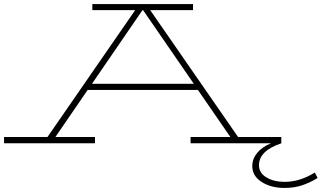

<svg xmlns="http://www.w3.org/2000/svg" viewBox="-27 -706 1585 946"><path d="M1538 171Q1502 193 1463 206.5Q1424 220 1375 220Q1308 220 1262 190.5Q1216 161 1216 112Q1216 77 1240 47.5Q1264 18 1308 0H912V-31H1108L948 -263H405L246 -31H441V0H-7V-31H207L639 -656H428V-686H924V-656H713L1146 -31H1359V0Q1249 37 1249 108Q1249 146 1285.5 168Q1322 190 1375 190Q1451 190 1524 144ZM928 -293 678 -656H675L426 -293Z"/></svg>

Font: BioRhyme Expanded ExtraLight
Style: Regular
Weight: 275
Width: 7
Designer: Aoife Mooney
Foundry: Aoife Mooney Type
Version: Version 1.001